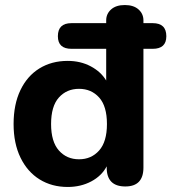

<svg xmlns="http://www.w3.org/2000/svg" viewBox="-20 -733 681 763"><path d="M294 -100Q343 -100 374 -135Q405 -170 405 -240Q405 -311 374 -345.5Q343 -380 294 -380Q245 -380 214 -345.5Q183 -311 183 -240Q183 -170 214 -135Q245 -100 294 -100ZM249 10Q186 10 137.5 -20Q89 -50 61.5 -106.5Q34 -163 34 -240Q34 -318 61 -374.5Q88 -431 136.5 -461Q185 -491 249 -491Q300 -491 340.5 -469.5Q381 -448 402 -413V-539H264Q210 -539 210 -589Q210 -641 264 -641H402V-652Q402 -678 421.5 -695.5Q441 -713 476 -713Q511 -713 530.5 -695.5Q550 -678 550 -652V-641H587Q641 -641 641 -589Q641 -539 587 -539H550V-67Q550 8 478 8Q404 8 404 -67V-72Q384 -34 342.5 -12Q301 10 249 10Z"/></svg>

Font: Chiron GoRound TC
Style: Bold
Weight: 700
Designer: Ryoko NISHIZUKA 西塚涼子 (kana, bopomofo & ideographs); Paul D. Hunt (Latin, Greek & Cyrillic); Sandoll Communications 산돌커뮤니
Foundry: Adobe
Version: Version 1.000;hotconv 1.1.1;makeotfexe 2.6.0